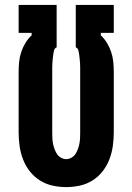

<svg xmlns="http://www.w3.org/2000/svg" viewBox="-20 -755 540 783"><path d="M250 8Q222 8 194.5 2Q167 -4 143 -19Q119 -34 101.5 -56.5Q84 -79 74 -105Q64 -131 60 -159Q56 -187 56 -215V-461Q56 -482 58 -502.5Q60 -523 66.5 -542.5Q73 -562 83.5 -579.5Q94 -597 109 -611V-621H56V-735H211V-562Q203 -559 200.5 -549.5Q198 -540 197 -531.5Q196 -523 195 -514Q194 -505 193.5 -496.5Q193 -488 193 -479Q193 -470 193 -461V-215Q193 -204 193.5 -192.5Q194 -181 196 -170Q198 -159 202 -148Q206 -137 212 -127.5Q218 -118 228.5 -112Q239 -106 250 -106Q261 -106 271.5 -112Q282 -118 288 -127.5Q294 -137 298 -148Q302 -159 304 -170Q306 -181 306.5 -192.5Q307 -204 307 -215V-461Q307 -470 307 -479Q307 -488 306.5 -496.5Q306 -505 305 -514Q304 -523 303 -531.5Q302 -540 299.5 -549.5Q297 -559 289 -562V-735H444V-621H391V-611Q406 -597 416.5 -579.5Q427 -562 433.5 -542.5Q440 -523 442 -502.5Q444 -482 444 -461V-215Q444 -187 440 -159Q436 -131 426 -105Q416 -79 398.5 -56.5Q381 -34 357 -19Q333 -4 305.5 2Q278 8 250 8Z"/></svg>

Font: Iosevka Term Curly Heavy
Style: Regular
Weight: 900
Designer: Belleve Invis
Foundry: Belleve Invis
Version: Version 32.3.0